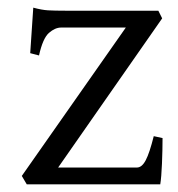

<svg xmlns="http://www.w3.org/2000/svg" viewBox="-20 -482 465 502"><path d="M405 -121Q405 -91 403.5 -54.5Q402 -18 399 0H50L37 -22L309 -410H140Q124 -410 108 -396Q92 -382 82 -337L59 -343L67 -462Q89 -456 105.5 -455Q122 -454 153 -454H394L404 -434L132 -44H338Q351 -44 361 -63Q371 -82 382 -126Z"/></svg>

Font: ChillKai
Style: Regular
Weight: 400
Designer: ChillType
Foundry: 寒蝉字型
Version: Version 2.000